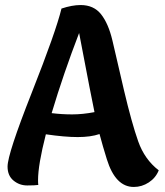

<svg xmlns="http://www.w3.org/2000/svg" viewBox="-20 -736 655 762"><path d="M224 -702Q266 -716 300 -716Q352 -716 381 -679.5Q410 -643 426 -576Q431 -556 446.5 -488Q462 -420 472 -378Q503 -247 528.5 -175Q554 -103 610 -60Q598 -30 570.5 -12Q543 6 511 6Q438 6 404 -104Q388 -155 375 -204Q340 -192 288.5 -192Q237 -192 162 -203Q131 -82 131 -21Q131 -8 132 -2Q119 0 88 0Q57 0 33.5 -19.5Q10 -39 10 -75Q10 -125 106 -368Q202 -611 224 -702ZM185 -287Q225 -282 266.5 -282Q308 -282 355 -291Q346 -332 294 -605Q232 -444 185 -287Z"/></svg>

Font: Salsa
Style: Regular
Weight: 400
Designer: John Vargas Beltrn
Foundry: John Vargas Beltran
Version: Version 1.002